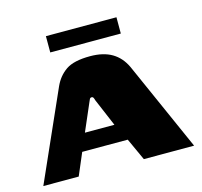

<svg xmlns="http://www.w3.org/2000/svg" viewBox="-92 -688 827 786"><g transform="rotate(-15 321.5 -295.0)"><path d="M-2 0 166 -378Q184 -418 217.5 -441Q251 -464 320 -464Q376 -464 412.5 -442.5Q449 -421 469 -378L637 0H424L381 -94H188L148 0ZM219 -167H344L294 -285Q293 -290 290.5 -295Q288 -300 283 -300Q277 -300 274.5 -295Q272 -290 270 -285ZM167 -521V-590H466V-521Z"/></g></svg>

Font: Genos ExtraBold
Style: Regular
Weight: 800
Designer: Robert E. Leuschke
Foundry: Robert E. Leuschke
Version: Version 1.010